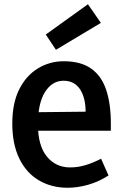

<svg xmlns="http://www.w3.org/2000/svg" viewBox="-20 -872 569 906"><path d="M299 14Q223 14 163.5 -21Q104 -56 71 -124Q38 -192 38 -289Q38 -385 70.5 -450Q103 -515 158.5 -549Q214 -583 281 -583Q361 -583 410 -548.5Q459 -514 481 -448Q503 -382 503 -292V-255H104L106 -342L384 -345Q384 -377 377.5 -403.5Q371 -430 358.5 -449.5Q346 -469 326.5 -480Q307 -491 280 -491Q226 -491 192.5 -438Q159 -385 159 -285Q159 -185 201 -133.5Q243 -82 311 -82Q347 -82 382.5 -92.5Q418 -103 457 -123L492 -44Q445 -14 395.5 0Q346 14 299 14ZM244 -637 196 -709 395 -852 456 -764Z"/></svg>

Font: Yaldevi ExtraLight SemiBold
Style: Regular
Weight: 600
Version: Version 1.100